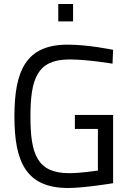

<svg xmlns="http://www.w3.org/2000/svg" viewBox="-20 -929 648 959"><path d="M354 -285H469V-77C466 -77 385 -64 326 -64C166 -64 132 -158 132 -347C132 -538 167 -632 327 -632C418 -632 542 -611 542 -611L545 -680C545 -680 423 -706 318 -706C110 -706 52 -577 52 -347C52 -121 110 10 320 10C403 10 545 -14 545 -14V-355H354ZM271 -822H345V-909H271Z"/></svg>

Font: TitilliumText22L
Style: 400 wt
Weight: 400
Designer: Campivisivi
Foundry: Campivisivi
Version: 1.000